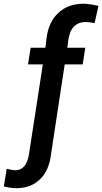

<svg xmlns="http://www.w3.org/2000/svg" viewBox="-109 -781 541 1016"><path d="M342.3 -528.3H247.1L252.4 -568.4C261.2 -632.3 292.5 -664.6 345.7 -664.6C358.4 -664.6 373.5 -662.6 391.6 -658.7L412.1 -750C378.4 -757.3 353 -760.7 335.9 -761.2C335 -761.2 334 -761.2 332.5 -761.2C278.8 -761.2 234.4 -745.1 199.7 -712.9C165 -680.7 144 -635.7 137.2 -577.6L131.3 -528.3H53.2L39.1 -440.4H117.7L43.9 37.6C34.7 92.8 10.3 120.1 -28.8 120.1C-40.5 119.6 -55.2 116.7 -73.2 112.3L-88.9 205.1C-67.9 210.9 -46.9 214.4 -24.9 214.8C-23.9 214.8 -22.9 214.8 -22 214.8C29.3 214.8 71.3 198.7 103.5 167C135.7 135.3 154.8 90.8 161.1 34.2L233.4 -440.4H328.6Z"/></svg>

Font: Roboto Medium
Style: Italic
Weight: 500
Italic angle: -12°
Designer: Google
Version: Version 2.137; 2017